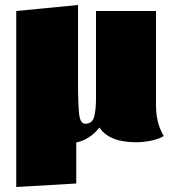

<svg xmlns="http://www.w3.org/2000/svg" viewBox="-20 -554 690 768"><path d="M45 0ZM635 -10Q617 2 584.5 8.5Q552 15 525 15Q416 15 378 -44Q340 4 285 16V180L45 194V-510L292 -534V-241Q292 -137 296.5 -98Q301 -59 321 -59Q349 -59 356.5 -86.5Q364 -114 364 -162V-510H604V-134Q604 -99 611 -69Q618 -39 635 -10Z"/></svg>

Font: Sansita Black
Style: Regular
Weight: 900
Designer: Pablo Cosgaya
Foundry: Omnibus-Type
Version: Version 1.006; ttfautohint (v1.5)